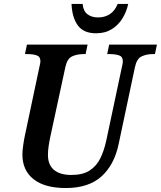

<svg xmlns="http://www.w3.org/2000/svg" viewBox="-20 -939 812 969"><path d="M312 10Q206 10 149.5 -34.5Q93 -79 93 -160Q93 -177 97 -205.5Q101 -234 105 -252L178 -597Q184 -621 184 -630Q184 -653 165.5 -659.5Q147 -666 118 -666H106L116 -714H422L412 -666H400Q369 -666 344 -654.5Q319 -643 310 -601L234 -249Q229 -226 225.5 -202Q222 -178 222 -157Q222 -107 252.5 -81.5Q283 -56 340 -56Q398 -56 432.5 -78.5Q467 -101 486 -139.5Q505 -178 516 -228L595 -600Q600 -619 600 -630Q600 -653 581 -659.5Q562 -666 533 -666H521L531 -714H772L762 -666H750Q720 -666 695 -654.5Q670 -643 661 -600L579 -213Q557 -107 492 -48.5Q427 10 312 10ZM465 -771Q402 -771 373 -810.5Q344 -850 341 -919H397Q400 -884 421 -867.5Q442 -851 475 -851Q508 -851 533.5 -867Q559 -883 574 -919H627Q619 -881 598.5 -847Q578 -813 544.5 -792Q511 -771 465 -771Z"/></svg>

Font: Noto Serif SemiCondensed SemiBold
Style: Italic
Weight: 600
Width: 4
Italic angle: -12°
Designer: Monotype Design Team
Foundry: Monotype Imaging Inc.
Version: Version 2.014; ttfautohint (v1.8.4.7-5d5b)